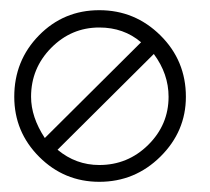

<svg xmlns="http://www.w3.org/2000/svg" viewBox="-20 -444 413 377"><path d="M345 -254Q345 -186 295 -136.5Q245 -87 175 -87Q106 -87 57 -136Q8 -185 8 -254Q8 -325 56.5 -374.5Q105 -424 175 -424Q245 -424 295 -374.5Q345 -325 345 -254ZM93 -150Q129 -120 175 -120Q231 -120 271 -159.5Q311 -199 311 -254Q311 -299 282 -338ZM257 -361Q223 -390 175 -390Q120 -390 80.5 -350Q41 -310 41 -254Q41 -214 68 -173Z"/></svg>

Font: Oglavie Unicode
Style: Normal
Weight: 400
Version: Version 1.1